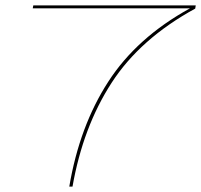

<svg xmlns="http://www.w3.org/2000/svg" viewBox="-20 -695 749 715"><path d="M238 0Q276 -225 383 -390.5Q489 -555 687.5 -664H102L104 -675H709L707 -663Q502 -551 395.5 -386.5Q289 -222 250 0Z"/></svg>

Font: Anybody UltraExpanded Thin
Style: Italic
Weight: 100
Width: 9
Italic angle: -10°
Designer: Tyler Finck
Foundry: Etcetera Type Company
Version: Version 1.010; ttfautohint (v1.8.3) -l 8 -r 50 -G 200 -x 14 